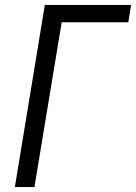

<svg xmlns="http://www.w3.org/2000/svg" viewBox="-20 -755 549 775"><path d="M40 0 161 -735H509L498 -665H229L119 0Z"/></svg>

Font: Iosevka
Style: Italic
Weight: 400
Italic angle: -9°
Monospace: yes
Designer: Belleve Invis
Foundry: Belleve Invis
Version: Version 32.5.0; ttfautohint (v1.8.4)